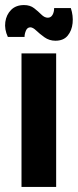

<svg xmlns="http://www.w3.org/2000/svg" viewBox="-33 -739 308 759"><path d="M52 0V-528H189V0ZM186 -578Q162 -578 143 -591.5Q124 -605 110.5 -618Q97 -631 87 -631Q75 -631 69.5 -618Q64 -605 64 -593H-2Q-16 -623 -12 -652Q-8 -681 11 -700Q30 -719 62 -719Q86 -719 102 -706.5Q118 -694 130.5 -681.5Q143 -669 156 -669Q168 -669 174.5 -680Q181 -691 181 -707H247Q257 -677 254 -647.5Q251 -618 234.5 -598Q218 -578 186 -578Z"/></svg>

Font: Bricolage Grotesque 12pt Condensed Bricolage Grotesque 10pt Condensed Regular
Style: Bold
Weight: 700
Width: 3
Designer: Mathieu Triay
Foundry: Atelier Triay
Version: Version 1.001; ttfautohint (v1.8.4.7-5d5b);gftools[0.9.33.de